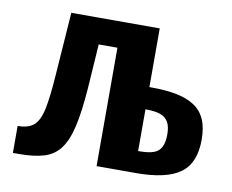

<svg xmlns="http://www.w3.org/2000/svg" viewBox="-68 -664 914 757"><g transform="rotate(10 389.0 -286.0)"><path d="M28 6V-102Q71 -102 93 -121.5Q115 -141 125 -189.5Q135 -238 141 -326L159 -578H513V-343H521Q579 -343 622 -334.5Q665 -326 694 -307Q723 -288 737.5 -255.5Q752 -223 752 -174Q752 -128 738.5 -94.5Q725 -61 697 -40.5Q669 -20 624.5 -10Q580 0 519 0H362V-474H287L275 -295Q268 -201 254.5 -142Q241 -83 216.5 -50.5Q192 -18 152 -6Q112 6 53 6ZM513 -87H517Q554 -87 575 -94.5Q596 -102 605.5 -121Q615 -140 615 -171Q615 -202 605 -220Q595 -238 574 -246Q553 -254 516 -254H513Z"/></g></svg>

Font: Oswald SemiBold
Style: Regular
Weight: 600
Designer: Vernon Adams
Foundry: Vernon Adams
Version: Version 4.100; ttfautohint (v1.8.1.43-b0c9)